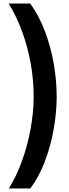

<svg xmlns="http://www.w3.org/2000/svg" viewBox="-20 -820 389 1084"><path d="M300 -274Q300 -186 283 -90Q266 6 232.5 93.5Q199 181 151 244H30Q73 175 104 89Q135 3 152.5 -91Q170 -185 170 -275Q170 -366 154 -458Q138 -550 106.5 -637.5Q75 -725 29 -800H151Q201 -730 234 -642.5Q267 -555 283.5 -460Q300 -365 300 -274Z"/></svg>

Font: Noto Sans Tamil
Style: Bold
Weight: 700
Designer: Jelle Bosma - Monotype Design Team
Foundry: Monotype Imaging Inc.
Version: Version 2.004; ttfautohint (v1.8.4.7-5d5b)